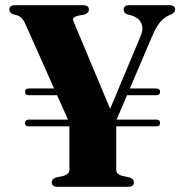

<svg xmlns="http://www.w3.org/2000/svg" viewBox="-20 -720 706 740"><path d="M76.5 -246Q76.5 -259 91 -259H242L200 -353H90.5Q76.5 -353 76.5 -366Q76.5 -379 91 -379H188.5L75.5 -632.5Q64.5 -655 46 -661L31 -665Q16 -670 16 -683Q16 -700 38.5 -700H299.5Q322.5 -700 322.5 -683Q322.5 -669.5 305.5 -664L280.5 -659.5Q263 -654 261.8 -648Q260.5 -642 266.5 -630L404.5 -300.5L523 -583.5Q533.5 -608.5 524.8 -629.8Q516 -651 486.5 -660.5L470 -665Q456.5 -670 456.5 -683Q456.5 -700 478.5 -700H633Q655 -700 655 -683Q655 -672 641.5 -665.5L633 -661.5Q614 -654 598.2 -636Q582.5 -618 566 -579.5L480.5 -379H582Q597 -379 597 -366Q597 -353 582 -353H469.5L429.5 -259H582Q597 -259 597 -246Q597 -233 582 -233H428V-65.5Q428 -48.5 451.5 -42L480 -36Q496 -30 496 -17Q496 0 473.5 0H202Q179.5 0 179.5 -17Q179.5 -30 195.5 -36L224.5 -42Q247.5 -49 247.5 -65.5V-233H90.5Q76.5 -233 76.5 -246Z"/></svg>

Font: Fraunces 72pt
Style: Bold
Weight: 700
Version: Version 1.000;[b76b70a41]